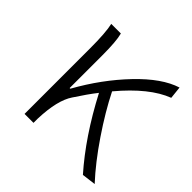

<svg xmlns="http://www.w3.org/2000/svg" viewBox="-148 -679 819 819"><g transform="rotate(45 261.5 -269.5)"><path d="M523 0 460 8Q352 -114 261 -288Q231 -250 194 -193Q158 -140 154 -26V0H100V-395Q100 -490 90 -533H148Q158 -496 158 -412V-214H162Q230 -336 319 -429Q408 -522 488 -547L494 -491Q399 -455 296 -332Q337 -250 399 -158.5Q461 -67 523 0Z"/></g></svg>

Font: Noto Sans Korean Light
Style: Regular
Weight: 300
Designer: Ryoko NISHIZUKA  (kana & ideographs); Paul D. Hunt (Latin, Greek & Cyrillic); Wenlong ZHANG  (bopomofo); Sandoll Communi
Foundry: Adobe Systems Incorporated
Version: Version 1.000;PS 1;hotconv 1.0.78;makeotf.lib2.5.61930